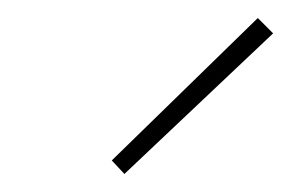

<svg xmlns="http://www.w3.org/2000/svg" viewBox="-20 -703 323 213"><path d="M118 -510 104 -525 266 -683 283 -666Z"/></svg>

Font: EauTestText Extralight
Style: Italic
Weight: 250
Italic angle: -12°
Designer: Christian Thalmann (Catharsis Fonts)
Version: Version 0.001;PS 000.001;hotconv 1.0.88;makeotf.lib2.5.64775